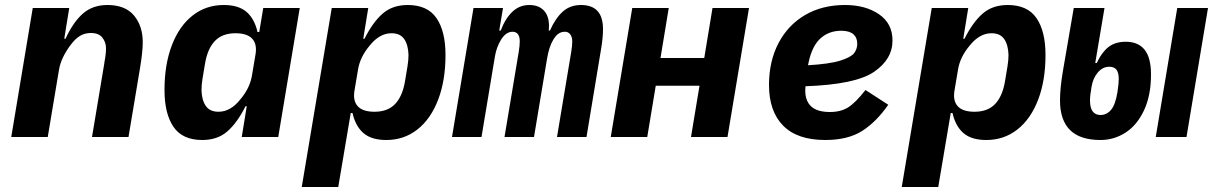

<svg xmlns="http://www.w3.org/2000/svg" viewBox="-20 -548 4852 768"><path d="M25 0 111 -516H257L237 -393H242Q273 -460 312 -494Q351 -528 410 -528Q481 -528 516 -486Q551 -444 551 -379Q551 -341 540 -275L494 0H348L397 -293L398 -301Q404 -331 404 -355Q404 -379 389.5 -397.5Q375 -416 344 -416Q319 -416 300 -404.5Q281 -393 263 -369Q224 -317 216 -269L171 0Z M947 0 967 -123H962Q929 -57 889.5 -22.5Q850 12 789 12Q710 12 674 -40.5Q638 -93 638 -188Q638 -290 667.5 -367Q697 -444 750.5 -486Q804 -528 875 -528Q934 -528 966 -500.5Q998 -473 1010 -420H1017L1033 -516H1179L1093 0ZM941 -150Q980 -196 988 -247L1002 -330Q1009 -371 989 -393Q969 -415 922 -415Q869 -415 839.5 -384Q810 -353 800 -293L790 -233Q786 -209 786 -188Q787 -148 803 -124.5Q819 -101 854 -101Q902 -101 941 -150Z M1307 -516H1453L1433 -393H1438Q1471 -459 1510.5 -493.5Q1550 -528 1611 -528Q1690 -528 1726 -475.5Q1762 -423 1762 -328Q1762 -226 1732.5 -149Q1703 -72 1649.5 -30Q1596 12 1525 12Q1466 12 1434 -15.5Q1402 -43 1390 -96H1383L1333 200H1187ZM1600 -223 1610 -283Q1614 -307 1614 -328Q1613 -368 1597 -391.5Q1581 -415 1546 -415Q1498 -415 1459 -366Q1420 -320 1412 -269L1398 -186Q1391 -145 1411 -123Q1431 -101 1478 -101Q1531 -101 1560.5 -132Q1590 -163 1600 -223Z M1788 0 1874 -516H1992L1977 -426H1983Q2001 -474 2029.5 -501Q2058 -528 2097 -528Q2138 -528 2159 -502Q2180 -476 2175 -426H2180Q2201 -474 2230.5 -501Q2260 -528 2304 -528Q2348 -528 2370 -504Q2392 -480 2392 -432Q2392 -398 2385 -356L2326 0H2208L2265 -341Q2269 -365 2269 -382Q2269 -400 2261 -410.5Q2253 -421 2240 -421Q2226 -421 2215 -414Q2204 -407 2193 -389Q2176 -361 2168 -312L2116 0H1998L2055 -341Q2059 -365 2059 -383Q2059 -402 2051.5 -411.5Q2044 -421 2030 -421Q2004 -421 1984 -389Q1966 -359 1960 -324L1906 0Z M2509 -516H2655L2622 -316H2797L2830 -516H2976L2890 0H2744L2778 -205H2603L2569 0H2423Z M3056 -208Q3056 -303 3094 -375.5Q3132 -448 3200.5 -488Q3269 -528 3360 -528Q3442 -528 3496 -491Q3550 -454 3550 -386Q3550 -311 3476 -260.5Q3402 -210 3202 -203Q3201 -195 3201 -186Q3201 -144 3225 -122Q3249 -100 3300 -100Q3343 -100 3372.5 -118.5Q3402 -137 3442 -188L3533 -129Q3486 -61 3429 -24.5Q3372 12 3281 12Q3169 12 3112.5 -45.5Q3056 -103 3056 -208ZM3215 -301 3212 -287Q3298 -292 3341 -305.5Q3384 -319 3396.5 -335.5Q3409 -352 3409 -373Q3409 -398 3393 -411.5Q3377 -425 3345 -425Q3296 -425 3262.5 -395Q3229 -365 3215 -301Z M3707 -516H3853L3833 -393H3838Q3871 -459 3910.5 -493.5Q3950 -528 4011 -528Q4090 -528 4126 -475.5Q4162 -423 4162 -328Q4162 -226 4132.5 -149Q4103 -72 4049.5 -30Q3996 12 3925 12Q3866 12 3834 -15.5Q3802 -43 3790 -96H3783L3733 200H3587ZM4000 -223 4010 -283Q4014 -307 4014 -328Q4013 -368 3997 -391.5Q3981 -415 3946 -415Q3898 -415 3859 -366Q3820 -320 3812 -269L3798 -186Q3791 -145 3811 -123Q3831 -101 3878 -101Q3931 -101 3960.5 -132Q3990 -163 4000 -223Z M4220 -146Q4220 -194 4231 -260L4275 -516H4398L4361 -296H4367Q4387 -339 4414 -360Q4441 -381 4483 -381Q4533 -381 4558.5 -349Q4584 -317 4584 -250Q4584 -166 4556 -106.5Q4528 -47 4482 -17.5Q4436 12 4382 12Q4300 12 4260 -28Q4220 -68 4220 -146ZM4450 -181Q4455 -214 4455 -232Q4455 -257 4446 -269Q4437 -281 4417 -281Q4391 -281 4371.5 -258.5Q4352 -236 4346 -200Q4340 -166 4340 -146Q4340 -116 4351 -102Q4362 -88 4382 -88Q4407 -88 4424.5 -109Q4442 -130 4450 -181ZM4689 -516H4812L4726 0H4603Z"/></svg>

Font: iA Writer Mono V
Style: Regular
Weight: 400
Italic angle: -9.5°
Designer: Mike Abbink, Paul van der Laan, Pieter van Rosmalen
Foundry: Bold Monday
Version: Version 2.000